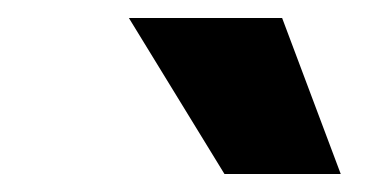

<svg xmlns="http://www.w3.org/2000/svg" viewBox="-20 -833 421 213"><path d="M229 -640H358L293 -813H123Z"/></svg>

Font: Mluvka
Style: Bold
Weight: 700
Designer: Modified by Jiří Krblich, Original typeface by Gumpita Rahayu
Foundry: Gumpita Rahayu & Jiří Krblich
Version: Version 2.000;Glyphs 3.1.1 (3134)